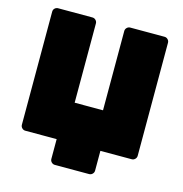

<svg xmlns="http://www.w3.org/2000/svg" viewBox="-120 -810 1012 1060"><g transform="rotate(15 386.0 -280.0)"><path d="M288 140Q277 140 269 132Q261 124 261 113V0H82Q71 0 63 -8Q55 -16 55 -27V-673Q55 -685 63 -692.5Q71 -700 82 -700H278Q289 -700 297 -692Q305 -684 305 -673V-220H467V-673Q467 -684 475 -692Q483 -700 494 -700H690Q701 -700 709 -692Q717 -684 717 -673V-27Q717 -16 709 -8Q701 0 690 0H511V113Q511 124 503 132Q495 140 484 140Z"/></g></svg>

Font: Rubik Black
Style: Regular
Weight: 900
Designer: Hubert and Fischer
Foundry: Hubert and Fischer
Version: Version 2.300;gftools[0.9.30]